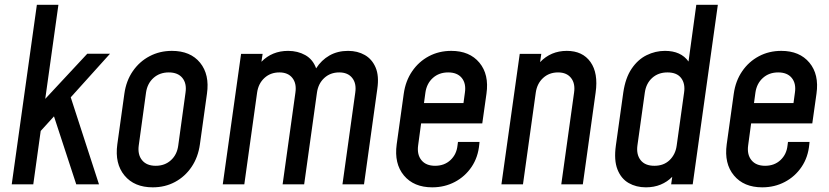

<svg xmlns="http://www.w3.org/2000/svg" viewBox="-20 -770 3464 802"><path d="M29 0H119L150 -223L205.5 -284L298.5 0H393.5L275.5 -363.5L439.5 -545.5H344.5L169 -357L224 -750H134Z M618 12.5Q669.5 12.5 711.2 -10Q753 -32.5 780.2 -72.8Q807.5 -113 815 -167L844.5 -378.5Q856 -458.5 815.8 -508Q775.5 -557.5 698 -557.5Q647 -557.5 604.8 -535.2Q562.5 -513 534.8 -472.8Q507 -432.5 499.5 -378.5L470 -167Q459 -86.5 500 -37Q541 12.5 618 12.5ZM630.5 -77.5Q592.5 -77.5 573.5 -100.8Q554.5 -124 559.5 -162L590 -383.5Q595.5 -421.5 621.2 -444.5Q647 -467.5 685 -467.5Q723 -467.5 741.8 -444.5Q760.5 -421.5 755 -383.5L724.5 -162Q719.5 -124 694 -100.8Q668.5 -77.5 630.5 -77.5Z M910.5 0H1000.5L1054 -383.5Q1059.5 -421.5 1084.8 -444.5Q1110 -467.5 1147 -467.5Q1183 -467.5 1201.2 -444.5Q1219.5 -421.5 1214 -383.5L1160.5 0H1250.5L1304 -383.5Q1309.5 -421.5 1334.8 -444.5Q1360 -467.5 1397 -467.5Q1433 -467.5 1451.2 -444.5Q1469.5 -421.5 1464 -383.5L1410.5 0H1500.5L1556 -398.5Q1564 -453 1549 -488Q1534 -523 1503.8 -540.2Q1473.5 -557.5 1434 -557.5Q1390 -557.5 1356.2 -538.2Q1322.5 -519 1300.5 -484.5Q1287 -522 1255.2 -539.8Q1223.5 -557.5 1183.5 -557.5Q1116.5 -557.5 1072 -512L1077 -545H987Z M1785.5 12.5Q1837 12.5 1879.8 -10Q1922.5 -32.5 1949.8 -72.8Q1977 -113 1982 -167L1983 -177H1893L1891 -162Q1887 -125 1861.5 -101.2Q1836 -77.5 1797.5 -77.5Q1759.5 -77.5 1740.5 -100.8Q1721.5 -124 1726.5 -162L1739 -254.5H1994.5L2012 -378.5Q2023.5 -459 1982.5 -508.2Q1941.5 -557.5 1865 -557.5Q1813.5 -557.5 1771.2 -535Q1729 -512.5 1701.5 -472.2Q1674 -432 1666.5 -378.5L1637 -167Q1626 -86.5 1667.2 -37Q1708.5 12.5 1785.5 12.5ZM1852 -467.5Q1890 -467.5 1908.8 -444.5Q1927.5 -421.5 1922 -383.5L1916 -339.5H1751L1757 -383.5Q1762.5 -421.5 1788.2 -444.5Q1814 -467.5 1852 -467.5Z M2074.5 0H2164.5L2218 -383.5Q2223.5 -421.5 2248.8 -444.5Q2274 -467.5 2311 -467.5Q2347 -467.5 2365.2 -444.5Q2383.5 -421.5 2378 -383.5L2324.5 0H2414.5L2468 -383.5Q2479.5 -464.5 2446.5 -511Q2413.5 -557.5 2347.5 -557.5Q2281 -557.5 2236 -510.5L2241 -545H2151Z M2678 12.5Q2712 12.5 2739.8 1Q2767.5 -10.5 2788 -31.5L2783.5 0H2873.5L2978.5 -750H2888.5L2856 -513Q2824.5 -557.5 2757.5 -557.5Q2717.5 -557.5 2681 -539.5Q2644.5 -521.5 2618.5 -483.2Q2592.5 -445 2583.5 -383.5L2552.5 -162Q2544 -101 2559.2 -62.2Q2574.5 -23.5 2606 -5.5Q2637.5 12.5 2678 12.5ZM2713.5 -77.5Q2674.5 -77.5 2656 -101Q2637.5 -124.5 2642.5 -162L2673.5 -383.5Q2679 -422 2704.5 -444.8Q2730 -467.5 2768 -467.5Q2807.5 -467.5 2825.2 -444Q2843 -420.5 2837.5 -383.5L2806.5 -161.5Q2801.5 -125 2777 -101.2Q2752.5 -77.5 2713.5 -77.5Z M3164 12.5Q3215.5 12.5 3258.2 -10Q3301 -32.5 3328.2 -72.8Q3355.5 -113 3360.5 -167L3361.5 -177H3271.5L3269.5 -162Q3265.5 -125 3240 -101.2Q3214.5 -77.5 3176 -77.5Q3138 -77.5 3119 -100.8Q3100 -124 3105 -162L3117.5 -254.5H3373L3390.5 -378.5Q3402 -459 3361 -508.2Q3320 -557.5 3243.5 -557.5Q3192 -557.5 3149.8 -535Q3107.5 -512.5 3080 -472.2Q3052.5 -432 3045 -378.5L3015.5 -167Q3004.5 -86.5 3045.8 -37Q3087 12.5 3164 12.5ZM3230.5 -467.5Q3268.5 -467.5 3287.2 -444.5Q3306 -421.5 3300.5 -383.5L3294.5 -339.5H3129.5L3135.5 -383.5Q3141 -421.5 3166.8 -444.5Q3192.5 -467.5 3230.5 -467.5Z"/></svg>

Font: Mohave Medium
Style: Italic
Weight: 500
Italic angle: -8°
Designer: Gumpita Rahayu
Foundry: Tokotype
Version: Version 2.002; ttfautohint (v1.8.3)